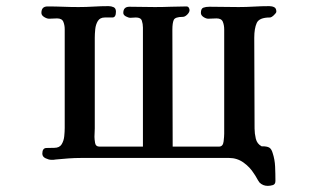

<svg xmlns="http://www.w3.org/2000/svg" viewBox="-20 -524 1040 626"><path d="M881 -486Q881 -482 873 -474.5Q865 -467 860 -467Q825 -467 817 -449Q809 -431 809 -401Q809 -328 809.5 -253.5Q810 -179 810 -105Q810 -89 814 -72Q818 -55 833 -47H836Q850 -47 857.5 -43Q865 -39 869 -25Q876 -4 877 19.5Q878 43 878 66Q878 77 869.5 79.5Q861 82 853 82Q837 82 826 71Q821 64 817 56.5Q813 49 808 42Q795 21 774 6Q753 -9 727 -9H244Q224 -9 203 -7.5Q182 -6 162 -4Q158 -3 154.5 -3Q151 -3 147 -3Q139 -3 128.5 -8Q118 -13 118 -23Q118 -41 131 -41.5Q144 -42 157 -42Q174 -42 181 -53.5Q188 -65 189.5 -80Q191 -95 191 -107Q191 -187 191 -268Q191 -349 191 -429Q191 -442 186.5 -453Q182 -464 166 -464Q159 -464 153 -463.5Q147 -463 140 -463Q133 -463 124 -468.5Q115 -474 115 -482Q115 -503 135 -503Q161 -503 186 -502Q211 -501 236 -501Q261 -501 285 -502.5Q309 -504 334 -504Q343 -504 350.5 -500.5Q358 -497 358 -486Q358 -467 346.5 -467Q335 -467 322 -467Q306 -467 299 -455.5Q292 -444 290.5 -428.5Q289 -413 289 -401V-105Q289 -98 288.5 -91.5Q288 -85 288 -78Q288 -70 290 -58Q292 -46 304 -46H446Q446 -143 446 -240Q446 -337 446 -434Q446 -446 442.5 -456.5Q439 -467 423 -467Q419 -467 414.5 -466.5Q410 -466 405 -466Q399 -466 390.5 -470.5Q382 -475 382 -482Q382 -502 402 -502Q423 -502 443.5 -501.5Q464 -501 485 -501Q511 -501 537 -502Q563 -503 588 -503Q593 -503 595.5 -499Q598 -495 598 -491Q598 -484 590.5 -476.5Q583 -469 576 -469Q551 -469 546.5 -459Q542 -449 542 -427Q542 -332 542.5 -236.5Q543 -141 543 -46H694Q707 -46 709 -62.5Q711 -79 711 -88Q711 -173 711 -258Q711 -343 711 -428Q711 -442 706.5 -453Q702 -464 686 -464Q679 -464 672.5 -463.5Q666 -463 659 -463Q652 -463 643.5 -468.5Q635 -474 635 -482Q635 -496 643 -499Q651 -502 663 -502Q687 -502 710.5 -501.5Q734 -501 758 -501Q783 -501 808 -502.5Q833 -504 858 -504Q867 -504 874 -500.5Q881 -497 881 -486Z"/></svg>

Font: Kaisei Opti
Style: Bold
Weight: 700
Designer: Font-Kai, 金井和夫
Foundry: KAZUO KANAI
Version: Version 5.003